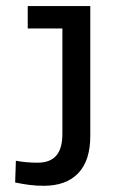

<svg xmlns="http://www.w3.org/2000/svg" viewBox="-20 -595 402 625"><path d="M122.6 9.8Q97.2 9.8 74.7 6.8Q52.2 3.9 29.3 -1L31.7 -71.8Q63.5 -65.4 103 -65.4Q142.6 -65.4 162.8 -88.1Q183.1 -110.8 183.1 -159.2V-502.4H70.3V-575.2H273.9V-151.9Q273.9 -72.3 234.6 -31.2Q195.3 9.8 122.6 9.8Z"/></svg>

Font: Heebo
Style: Regular
Weight: 400
Designer: Oded Ezer
Foundry: Ezer Type House
Version: Version 3.100